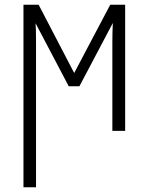

<svg xmlns="http://www.w3.org/2000/svg" viewBox="-20 -552 626 810"><path d="M79 -532H143L293 -244L445 -532H508V0H454V-373Q454 -415 456 -455L315 -188H270L130 -454Q132 -434 132 -371V238H79Z"/></svg>

Font: Noto Sans UI NarrowLight
Style: Regular
Weight: 300
Width: 4
Designer: Monotype Design Team
Foundry: Monotype Imaging Inc.
Version: Version 1.001